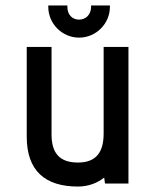

<svg xmlns="http://www.w3.org/2000/svg" viewBox="-20 -673 528 704"><path d="M383 -653H314V-648C314 -620 295 -601 270 -601C246 -601 227 -618 227 -648V-653H157V-648C157 -586 208 -535 270 -535C332 -535 383 -586 383 -648ZM451 0V-501H360V-183C360 -118 335 -77 266 -77C198 -77 169 -112 169 -180V-501H78V-172C78 -47 145 11 266 11C305 11 339 -3 362 -22L365 0Z"/></svg>

Font: Advent Pro
Style: SemiBold
Weight: 600
Designer: Andreas Kalpakidis
Foundry: Andreas Kalpakidis
Version: Version 2.002 2008